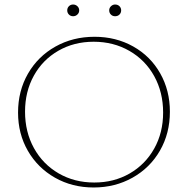

<svg xmlns="http://www.w3.org/2000/svg" viewBox="-20 -826 833 851"><path d="M278 -780Q278 -791 285.5 -798.5Q293 -806 304 -806Q315 -806 323 -798.5Q331 -791 331 -780Q331 -769 323 -761.5Q315 -754 304 -754Q293 -754 285.5 -761.5Q278 -769 278 -780ZM464 -780Q464 -791 472 -798.5Q480 -806 490 -806Q502 -806 509.5 -798.5Q517 -791 517 -780Q517 -769 509.5 -761.5Q502 -754 490 -754Q479 -754 471.5 -761.5Q464 -769 464 -780ZM60 -327Q60 -423 104 -499.5Q148 -576 225.5 -619.5Q303 -663 399 -663Q494 -663 570.5 -620Q647 -577 690 -501Q733 -425 733 -331Q733 -235 689 -158.5Q645 -82 567.5 -38.5Q490 5 395 5Q300 5 223.5 -38.5Q147 -82 103.5 -157.5Q60 -233 60 -327ZM703 -327Q703 -417 663.5 -488.5Q624 -560 553.5 -600.5Q483 -641 395 -641Q308 -641 238.5 -601Q169 -561 130 -490.5Q91 -420 91 -331Q91 -241 130.5 -169.5Q170 -98 240 -57.5Q310 -17 398 -17Q485 -17 554.5 -57Q624 -97 663.5 -167.5Q703 -238 703 -327Z"/></svg>

Font: Ysabeau Infant Extralight
Style: Regular
Weight: 200
Designer: Christian Thalmann (Catharsis Fonts)
Version: Version 0.003